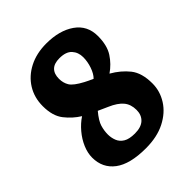

<svg xmlns="http://www.w3.org/2000/svg" viewBox="-195 -788 916 916"><g transform="rotate(-45 263.0 -330.0)"><path d="M255 15Q148 15 95 -25Q42 -65 42 -135Q42 -166 56 -199Q70 -232 94.5 -261Q119 -290 148 -309Q109 -333 79 -371Q49 -409 49 -475Q49 -533 77 -578Q105 -623 155.5 -649Q206 -675 272 -675Q361 -675 416.5 -636Q472 -597 472 -526Q472 -463 447 -424.5Q422 -386 384 -360Q433 -332 464.5 -292.5Q496 -253 496 -182Q496 -130 467.5 -85Q439 -40 385 -12.5Q331 15 255 15ZM268 -72Q310 -72 331.5 -92Q353 -112 353 -146Q353 -184 332.5 -208.5Q312 -233 268 -252L219 -274Q188 -237 180.5 -211Q173 -185 173 -160Q173 -138 181 -117.5Q189 -97 209.5 -84.5Q230 -72 268 -72ZM313 -396Q330 -413 340.5 -443.5Q351 -474 351 -504Q351 -537 331 -559Q311 -581 267 -581Q231 -581 213.5 -563.5Q196 -546 196 -513Q196 -485 209 -463.5Q222 -442 271 -416Q279 -412 290 -406.5Q301 -401 313 -396Z"/></g></svg>

Font: Faustina Light ExtraBold
Style: Regular
Weight: 800
Version: Version 1.200